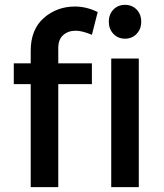

<svg xmlns="http://www.w3.org/2000/svg" viewBox="-20 -774 679 794"><path d="M430 -684Q430 -715 449 -734.5Q468 -754 497 -754Q526 -754 545 -734.5Q564 -715 564 -684Q564 -654 545 -634Q526 -614 497 -614Q468 -614 449 -634Q430 -654 430 -684ZM107 -564Q107 -652 161 -699.5Q215 -747 290 -747Q338 -747 384 -724L360 -630Q320 -647 293 -647Q262 -647 241.5 -629Q221 -611 221 -575V-512H360V-426H221V0H107V-426H37V-512H107ZM440 0V-532H554V0Z"/></svg>

Font: Montserrat-Arabic
Style: Regular
Weight: 400
Designer: Mohamed Gaber
Foundry: Kief Type Foundry
Version: Version 5.008;PS 005.008;hotconv 1.0.88;makeotf.lib2.5.64775